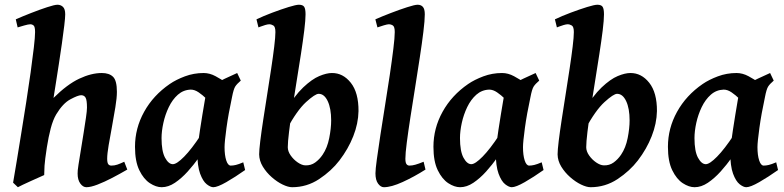

<svg xmlns="http://www.w3.org/2000/svg" viewBox="-20 -762 3273 802"><path d="M511.7 -53.7Q481.4 -36.1 448.7 -19Q416 -2 387.5 9Q358.9 20 340.8 20Q326.7 20 315.4 4.6Q304.2 -10.7 304.2 -37.1Q303.7 -47.4 307.9 -74.2Q312 -101.1 317.9 -136.2Q323.7 -171.4 329.3 -206.8Q335 -242.2 339.1 -270.8Q343.3 -299.3 343.3 -312.5Q343.3 -344.2 337.4 -354.2Q331.5 -364.3 318.8 -364.3Q306.2 -364.3 274.4 -347.4Q242.7 -330.6 214.8 -284.2Q201.2 -261.2 191.9 -225.8Q182.6 -190.4 175.8 -147Q167.5 -93.3 166 -69.6Q164.6 -45.9 164.6 -30.8Q158.2 -27.8 142.8 -21Q127.4 -14.2 109.1 -5.9Q90.8 2.4 75.7 9.5Q60.5 16.6 54.7 20L34.7 1Q40.5 -33.7 49.6 -87.6Q58.6 -141.6 68.8 -205.3Q79.1 -269 89.4 -334.5Q99.6 -399.9 107.9 -459.2Q116.2 -518.6 121.3 -563Q126.5 -607.4 126.5 -627.9Q126.5 -650.4 120.4 -655.5Q114.3 -660.6 106.4 -660.6Q98.6 -660.6 80.8 -655.5Q63 -650.4 53.7 -647.5L45.9 -681.2Q73.2 -693.4 109.4 -707.5Q145.5 -721.7 176.8 -731.9Q208 -742.2 220.2 -742.2Q233.4 -742.2 242.9 -733.4Q252.4 -724.6 252.4 -702.1Q252.4 -688.5 248.5 -655.5Q244.6 -622.6 238.5 -579.8Q232.4 -537.1 225.6 -492.9Q218.8 -448.7 212.9 -411.6Q207 -374.5 203.6 -353Q260.7 -409.7 311 -433.3Q361.3 -457 405.3 -457Q436 -457 452.1 -441.4Q468.3 -425.8 468.3 -378.4Q468.3 -353 461.9 -314.2Q455.6 -275.4 447.8 -233.4Q439.9 -191.4 433.8 -155.3Q427.7 -119.1 427.7 -99.1Q427.7 -82.5 432.1 -76.4Q436.5 -70.3 445.3 -70.3Q458.5 -70.3 470.5 -74.5Q482.4 -78.6 499 -86.4Z M1003.9 -51.8Q962.4 -22.5 925.3 -1.2Q888.2 20 871.1 20Q859.4 20 843.5 7.6Q827.6 -4.9 815.9 -36.6Q804.2 -68.4 804.2 -126.5Q804.2 -137.7 807.4 -162.6Q810.5 -187.5 815.4 -219.2Q820.3 -251 825.4 -282.7Q830.6 -314.5 835 -339.6Q839.4 -364.7 841.3 -376Q844.7 -391.1 867.7 -405.8Q890.6 -420.4 919.7 -433.6Q948.7 -446.8 970.7 -457L985.8 -425.3Q969.7 -411.6 962.6 -400.6Q955.6 -389.6 949.2 -356.4Q934.1 -286.6 926 -227.8Q918 -168.9 918 -147.5Q918 -113.8 925 -92Q932.1 -70.3 943.8 -70.3Q953.6 -70.3 965.1 -73Q976.6 -75.7 996.1 -84ZM956.1 -400.9Q942.4 -391.1 929.7 -369.6Q917 -348.1 906.2 -330.1Q895.5 -312 886.7 -312Q880.4 -312 868.7 -323.5Q856.9 -335 841.8 -349.9Q826.7 -364.7 809.8 -376.2Q793 -387.7 776.9 -387.7Q746.1 -386.7 723.1 -366.5Q700.2 -346.2 685.1 -314.7Q669.9 -283.2 662.4 -248.5Q654.8 -213.9 654.8 -185.1Q654.8 -130.4 669.4 -103.3Q684.1 -76.2 702.1 -76.2Q718.3 -76.2 749.3 -107.7Q780.3 -139.2 818.8 -197.8L810.1 -103.5Q789.6 -73.7 763.9 -45.4Q738.3 -17.1 710.7 1.5Q683.1 20 655.3 20Q631.8 20 606 3.2Q580.1 -13.7 562 -50.8Q543.9 -87.9 543.9 -148.9Q543.9 -226.1 582 -294.9Q620.1 -363.8 689 -411.1Q715.3 -429.2 752.4 -443.1Q789.6 -457 830.6 -457Q856 -457 880.6 -443.6Q905.3 -430.2 925 -416.3Q944.8 -402.3 956.1 -400.9Z M1477.5 -297.9Q1476.6 -246.1 1455.6 -192.9Q1434.6 -139.6 1397.9 -91.8Q1364.3 -47.9 1313 -13.9Q1261.7 20 1200.2 20Q1183.6 20 1160.4 8.8Q1137.2 -2.4 1115 -22Q1092.8 -41.5 1077.9 -65.9Q1063 -90.3 1062.5 -117.2Q1062.5 -134.3 1067.1 -172.6Q1071.8 -210.9 1079.6 -262Q1087.4 -313 1096.2 -368.4Q1105 -423.8 1112.8 -475.6Q1120.6 -527.3 1125.5 -567.6Q1130.4 -607.9 1130.4 -627.9Q1130.4 -650.4 1121.8 -655.5Q1113.3 -660.6 1104.5 -660.6Q1098.6 -660.6 1087.9 -657.5Q1077.1 -654.3 1068.4 -650.9Q1059.6 -647.5 1059.6 -647.5L1051.3 -681.2Q1080.6 -695.3 1117.7 -709.2Q1154.8 -723.1 1185.8 -732.7Q1216.8 -742.2 1228.5 -742.2Q1245.1 -742.2 1250.7 -733.4Q1256.3 -724.6 1256.3 -702.1Q1256.3 -679.2 1251 -635.5Q1245.6 -591.8 1237.1 -536.6Q1228.5 -481.4 1219 -422.4Q1209.5 -363.3 1200.9 -308.3Q1192.4 -253.4 1187.3 -210.9Q1182.1 -168.5 1182.1 -147Q1182.1 -129.9 1194.3 -112.5Q1206.5 -95.2 1223.6 -83.5Q1240.7 -71.8 1254.9 -71.3Q1278.8 -70.3 1296.6 -83.3Q1314.5 -96.2 1327.6 -115.7Q1347.2 -144.5 1355.2 -185.3Q1363.3 -226.1 1363.3 -258.8Q1363.3 -309.1 1348.9 -339.6Q1334.5 -370.1 1311 -370.1Q1296.4 -370.1 1258.5 -335.7Q1220.7 -301.3 1177.2 -220.7L1169.4 -294.4Q1209.5 -361.8 1246.3 -396.7Q1283.2 -431.6 1313.7 -444.3Q1344.2 -457 1366.2 -457Q1412.6 -457.5 1445.3 -416.3Q1478 -375 1477.5 -297.9Z M1757.3 -53.7Q1709.5 -23.4 1661.9 -1.7Q1614.3 20 1583.5 20Q1570.3 20 1559.3 5.1Q1548.3 -9.8 1548.3 -38.1Q1548.3 -54.2 1554.2 -97.2Q1560.1 -140.1 1569.1 -199.2Q1578.1 -258.3 1588.6 -323.2Q1599.1 -388.2 1608.2 -449.2Q1617.2 -510.3 1623 -557.6Q1628.9 -605 1628.9 -627.9Q1628.9 -650.4 1621.1 -655.5Q1613.3 -660.6 1604 -660.6Q1598.1 -660.6 1583.3 -656.2Q1568.4 -651.9 1556.6 -647.5L1547.9 -681.2Q1575.2 -693.4 1612.1 -707.5Q1648.9 -721.7 1680.7 -731.9Q1712.4 -742.2 1724.6 -742.2Q1738.3 -742.2 1746.3 -733.4Q1754.4 -724.6 1754.4 -702.1Q1754.4 -676.8 1748.5 -629.2Q1742.7 -581.5 1733.4 -521Q1724.1 -460.4 1713.9 -396Q1703.6 -331.5 1694.3 -272Q1685.1 -212.4 1679.2 -166.7Q1673.3 -121.1 1673.3 -99.1Q1673.3 -82.5 1678 -76.4Q1682.6 -70.3 1690.4 -70.3Q1701.7 -70.3 1714.8 -74Q1728 -77.6 1749.5 -86.4Z M2250.5 -51.8Q2209 -22.5 2171.9 -1.2Q2134.8 20 2117.7 20Q2106 20 2090.1 7.6Q2074.2 -4.9 2062.5 -36.6Q2050.8 -68.4 2050.8 -126.5Q2050.8 -137.7 2054 -162.6Q2057.1 -187.5 2062 -219.2Q2066.9 -251 2072 -282.7Q2077.1 -314.5 2081.5 -339.6Q2085.9 -364.7 2087.9 -376Q2091.3 -391.1 2114.3 -405.8Q2137.2 -420.4 2166.3 -433.6Q2195.3 -446.8 2217.3 -457L2232.4 -425.3Q2216.3 -411.6 2209.2 -400.6Q2202.1 -389.6 2195.8 -356.4Q2180.7 -286.6 2172.6 -227.8Q2164.6 -168.9 2164.6 -147.5Q2164.6 -113.8 2171.6 -92Q2178.7 -70.3 2190.4 -70.3Q2200.2 -70.3 2211.7 -73Q2223.1 -75.7 2242.7 -84ZM2202.6 -400.9Q2189 -391.1 2176.3 -369.6Q2163.6 -348.1 2152.8 -330.1Q2142.1 -312 2133.3 -312Q2127 -312 2115.2 -323.5Q2103.5 -335 2088.4 -349.9Q2073.2 -364.7 2056.4 -376.2Q2039.6 -387.7 2023.4 -387.7Q1992.7 -386.7 1969.7 -366.5Q1946.8 -346.2 1931.6 -314.7Q1916.5 -283.2 1908.9 -248.5Q1901.4 -213.9 1901.4 -185.1Q1901.4 -130.4 1916 -103.3Q1930.7 -76.2 1948.7 -76.2Q1964.8 -76.2 1995.8 -107.7Q2026.9 -139.2 2065.4 -197.8L2056.6 -103.5Q2036.1 -73.7 2010.5 -45.4Q1984.9 -17.1 1957.3 1.5Q1929.7 20 1901.9 20Q1878.4 20 1852.5 3.2Q1826.7 -13.7 1808.6 -50.8Q1790.5 -87.9 1790.5 -148.9Q1790.5 -226.1 1828.6 -294.9Q1866.7 -363.8 1935.5 -411.1Q1961.9 -429.2 1999 -443.1Q2036.1 -457 2077.1 -457Q2102.5 -457 2127.2 -443.6Q2151.9 -430.2 2171.6 -416.3Q2191.4 -402.3 2202.6 -400.9Z M2724.1 -297.9Q2723.1 -246.1 2702.1 -192.9Q2681.2 -139.6 2644.5 -91.8Q2610.8 -47.9 2559.6 -13.9Q2508.3 20 2446.8 20Q2430.2 20 2407 8.8Q2383.8 -2.4 2361.6 -22Q2339.4 -41.5 2324.5 -65.9Q2309.6 -90.3 2309.1 -117.2Q2309.1 -134.3 2313.7 -172.6Q2318.4 -210.9 2326.2 -262Q2334 -313 2342.8 -368.4Q2351.6 -423.8 2359.4 -475.6Q2367.2 -527.3 2372.1 -567.6Q2377 -607.9 2377 -627.9Q2377 -650.4 2368.4 -655.5Q2359.9 -660.6 2351.1 -660.6Q2345.2 -660.6 2334.5 -657.5Q2323.7 -654.3 2314.9 -650.9Q2306.2 -647.5 2306.2 -647.5L2297.9 -681.2Q2327.1 -695.3 2364.3 -709.2Q2401.4 -723.1 2432.4 -732.7Q2463.4 -742.2 2475.1 -742.2Q2491.7 -742.2 2497.3 -733.4Q2502.9 -724.6 2502.9 -702.1Q2502.9 -679.2 2497.6 -635.5Q2492.2 -591.8 2483.6 -536.6Q2475.1 -481.4 2465.6 -422.4Q2456.1 -363.3 2447.5 -308.3Q2439 -253.4 2433.8 -210.9Q2428.7 -168.5 2428.7 -147Q2428.7 -129.9 2440.9 -112.5Q2453.1 -95.2 2470.2 -83.5Q2487.3 -71.8 2501.5 -71.3Q2525.4 -70.3 2543.2 -83.3Q2561 -96.2 2574.2 -115.7Q2593.8 -144.5 2601.8 -185.3Q2609.9 -226.1 2609.9 -258.8Q2609.9 -309.1 2595.5 -339.6Q2581.1 -370.1 2557.6 -370.1Q2543 -370.1 2505.1 -335.7Q2467.3 -301.3 2423.8 -220.7L2416 -294.4Q2456.1 -361.8 2492.9 -396.7Q2529.8 -431.6 2560.3 -444.3Q2590.8 -457 2612.8 -457Q2659.2 -457.5 2691.9 -416.3Q2724.6 -375 2724.1 -297.9Z M3230 -51.8Q3188.5 -22.5 3151.4 -1.2Q3114.3 20 3097.2 20Q3085.4 20 3069.6 7.6Q3053.7 -4.9 3042 -36.6Q3030.3 -68.4 3030.3 -126.5Q3030.3 -137.7 3033.4 -162.6Q3036.6 -187.5 3041.5 -219.2Q3046.4 -251 3051.5 -282.7Q3056.6 -314.5 3061 -339.6Q3065.4 -364.7 3067.4 -376Q3070.8 -391.1 3093.8 -405.8Q3116.7 -420.4 3145.8 -433.6Q3174.8 -446.8 3196.8 -457L3211.9 -425.3Q3195.8 -411.6 3188.7 -400.6Q3181.6 -389.6 3175.3 -356.4Q3160.2 -286.6 3152.1 -227.8Q3144 -168.9 3144 -147.5Q3144 -113.8 3151.1 -92Q3158.2 -70.3 3169.9 -70.3Q3179.7 -70.3 3191.2 -73Q3202.6 -75.7 3222.2 -84ZM3182.1 -400.9Q3168.5 -391.1 3155.8 -369.6Q3143.1 -348.1 3132.3 -330.1Q3121.6 -312 3112.8 -312Q3106.4 -312 3094.7 -323.5Q3083 -335 3067.9 -349.9Q3052.7 -364.7 3035.9 -376.2Q3019 -387.7 3002.9 -387.7Q2972.2 -386.7 2949.2 -366.5Q2926.3 -346.2 2911.1 -314.7Q2896 -283.2 2888.4 -248.5Q2880.9 -213.9 2880.9 -185.1Q2880.9 -130.4 2895.5 -103.3Q2910.2 -76.2 2928.2 -76.2Q2944.3 -76.2 2975.3 -107.7Q3006.3 -139.2 3044.9 -197.8L3036.1 -103.5Q3015.6 -73.7 2990 -45.4Q2964.4 -17.1 2936.8 1.5Q2909.2 20 2881.3 20Q2857.9 20 2832 3.2Q2806.2 -13.7 2788.1 -50.8Q2770 -87.9 2770 -148.9Q2770 -226.1 2808.1 -294.9Q2846.2 -363.8 2915 -411.1Q2941.4 -429.2 2978.5 -443.1Q3015.6 -457 3056.6 -457Q3082 -457 3106.7 -443.6Q3131.3 -430.2 3151.1 -416.3Q3170.9 -402.3 3182.1 -400.9Z"/></svg>

Font: Gentium Plus
Style: Bold Italic
Weight: 700
Italic angle: -8°
Designer: Victor Gaultney, Annie Olsen, Iska Routamaa, Becca Hirsbrunner
Foundry: SIL International
Version: Version 6.101